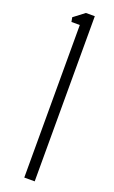

<svg xmlns="http://www.w3.org/2000/svg" viewBox="-156 -837 520 874"><g transform="rotate(20 104.0 -400.0)"><path d="M90.5 0V-739H50L46 -760.5L98 -800H141V0Z"/></g></svg>

Font: Big Shoulders Stencil Text Thin ExtraLight
Style: Regular
Weight: 250
Version: Version 2.001